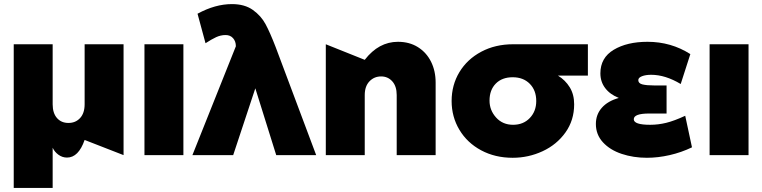

<svg xmlns="http://www.w3.org/2000/svg" viewBox="-20 -757 3721 937"><path d="M47 160V-541H237V-248Q237 -205 258 -181Q279 -157 314 -157Q349 -157 371 -181Q393 -205 393 -248V-541H583V0L393 -74Q363 12 307 12Q284 12 265 -2Q246 -16 237 -36V160Z M875 -541H685V0H875Z M919 0H1118L1226 -326L1328 0H1523L1325 -528Q1298 -598 1276 -639Q1254 -680 1214 -708.5Q1174 -737 1112 -737Q1030 -737 944 -690L983 -546Q1012 -565 1034.5 -575.5Q1057 -586 1081 -586Q1104 -586 1117.5 -570.5Q1131 -555 1131 -532V-531Z M1922 -553Q1828 -553 1760 -465L1570 -541V0H1760V-293Q1760 -336 1783 -360Q1806 -384 1840 -384Q1873 -384 1894.5 -360Q1916 -336 1916 -293V0H2106V-354Q2106 -411 2083.5 -456Q2061 -501 2019.5 -527Q1978 -553 1922 -553Z M2782 -248Q2782 -170 2739.5 -110.5Q2697 -51 2628 -19Q2559 13 2482 13Q2396 13 2328 -23.5Q2260 -60 2222 -123.5Q2184 -187 2184 -264Q2184 -342 2222 -405Q2260 -468 2328.5 -504.5Q2397 -541 2484 -541H2849V-388H2703Q2739 -366 2760.5 -331Q2782 -296 2782 -248ZM2597 -264Q2597 -316 2565.5 -348Q2534 -380 2482 -380Q2430 -380 2399.5 -349Q2369 -318 2369 -266Q2369 -219 2401 -183.5Q2433 -148 2484 -148Q2534 -148 2565.5 -181Q2597 -214 2597 -264Z M3153 -148Q3192 -148 3231 -157.5Q3270 -167 3324 -192L3357 -38Q3305 -13 3248 0Q3191 13 3137 13Q3071 13 3014 -6Q2957 -25 2922.5 -62.5Q2888 -100 2888 -152Q2888 -198 2917 -231Q2946 -264 3000 -279Q2957 -296 2933.5 -327Q2910 -358 2910 -399Q2910 -475 2975 -514Q3040 -553 3140 -553Q3255 -553 3349 -493L3302 -347Q3227 -392 3158 -392Q3131 -392 3113 -385Q3095 -378 3095 -366Q3095 -350 3115.5 -345Q3136 -340 3172 -340H3233V-203H3148Q3073 -203 3073 -175Q3073 -148 3153 -148Z M3633 -541H3443V0H3633Z"/></svg>

Font: Geom Black
Style: Bold
Weight: 900
Version: Version 1.102